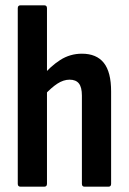

<svg xmlns="http://www.w3.org/2000/svg" viewBox="-20 -703 485 723"><path d="M298.3 0Q288.4 0 288.4 -10.9V-342.9Q288.4 -374.7 277 -388.8Q265.7 -403 242 -403Q219.3 -403 196.2 -388.1Q173.2 -373.1 147.4 -345.2L136.7 -413.4Q169.4 -453 206.5 -476.9Q243.7 -500.8 288.5 -500.8Q343.4 -500.8 370.9 -466.3Q398.4 -431.8 398.4 -358.9V-10.9Q398.4 0 388.5 0ZM57.3 0Q46.9 0 46.9 -10.9V-672.1Q46.9 -683 57.3 -683H146.5Q156.9 -683 156.9 -672.1V-10.9Q156.9 0 146.5 0Z"/></svg>

Font: Sofia Sans Condensed
Style: Regular
Weight: 400
Designer: Botio Nikoltchev, Ani Petrova
Foundry: lettersoup
Version: Version 4.100